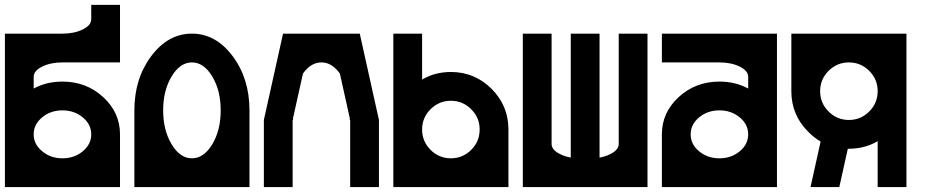

<svg xmlns="http://www.w3.org/2000/svg" viewBox="-20 -762 3770 782"><path d="M0 -625H234.4Q282.7 -625 317.1 -642.1Q351.6 -659.2 351.6 -683.6V-742.2H468.8V-507.8H234.4Q186 -507.8 151.6 -490.7Q117.2 -473.6 117.2 -449.2V-401.4Q169.4 -429.7 234.4 -429.7Q331.5 -429.7 400.1 -366.7Q468.8 -303.7 468.8 -214.8V0H0ZM117.2 -215.3V-214.4Q117.2 -174.3 151.9 -146Q186 -117.2 234.4 -117.2Q282.7 -117.2 317.1 -145.8Q351.6 -174.3 351.6 -214.8Q351.6 -255.4 317.1 -283.9Q282.7 -312.5 234.4 -312.5Q186 -312.5 151.9 -284.2Q117.2 -255.4 117.2 -215.3Z M878.9 -312.5Q878.9 -393.6 844.5 -450.7Q810.1 -507.8 761.7 -507.8Q713.4 -507.8 679 -450.7Q644.5 -393.6 644.5 -312.5Q644.5 -231.4 679 -174.3Q713.4 -117.2 761.7 -117.2Q810.1 -117.2 844.5 -174.3Q878.9 -231.4 878.9 -312.5ZM996.1 0H527.3V-312.5Q527.3 -441.9 595.9 -533.4Q664.6 -625 761.7 -625Q858.9 -625 927.5 -533.4Q996.1 -441.9 996.1 -312.5Z M1171.9 -273.4V0H1054.7V-273.4L1132.8 -625H1445.3L1523.4 -273.4V0H1406.2V-273.4H1404.3Q1404.8 -276.4 1404.8 -279.8L1364.3 -462.4Q1332 -507.8 1289.1 -507.8Q1246.1 -507.8 1213.9 -462.4L1173.3 -279.8Q1173.3 -276.4 1173.8 -273.4Z M1582 0V-625H1699.2V-438Q1751.5 -468.8 1816.4 -468.8Q1913.6 -468.8 1982.2 -400.1Q2050.8 -331.5 2050.8 -234.4V0ZM1699.2 -234.4Q1699.2 -186 1733.6 -151.6Q1768.1 -117.2 1816.4 -117.2Q1864.7 -117.2 1899.2 -151.6Q1933.6 -186 1933.6 -234.4Q1933.6 -282.7 1899.2 -317.1Q1864.7 -351.6 1816.4 -351.6Q1768.1 -351.6 1733.6 -317.1Q1699.2 -282.7 1699.2 -234.4Z M2109.4 0V-625H2226.6V-175.8Q2226.6 -151.4 2261.2 -134.3Q2280.8 -124.5 2304.7 -120.1V-625H2421.9V-120.1Q2445.8 -124.5 2465.8 -134.3Q2500 -151.4 2500 -175.8V-625H2617.2V0Z M2910.2 -117.2Q2958.5 -117.2 2992.9 -145.8Q3027.3 -174.3 3027.3 -214.8Q3027.3 -255.4 2992.9 -283.9Q2958.5 -312.5 2910.2 -312.5Q2861.8 -312.5 2827.4 -283.9Q2793 -255.4 2793 -214.8Q2793 -174.3 2827.4 -145.8Q2861.8 -117.2 2910.2 -117.2ZM3144.5 0H2675.8V-214.8Q2675.8 -303.7 2744.4 -366.7Q2813 -429.7 2910.2 -429.7Q2975.1 -429.7 3027.3 -401.4V-449.2Q3027.3 -473.6 2992.9 -490.7Q2958.5 -507.8 2910.2 -507.8H2675.8V-625H3144.5Z M3671.9 -625V0H3554.7V-187Q3502.4 -156.2 3437.5 -156.2H3433.1L3398.4 0H3281.2L3322.3 -185.5Q3295.4 -201.2 3272 -225.1Q3203.1 -293.5 3203.1 -390.6V-625ZM3554.7 -390.6Q3554.7 -439 3520.3 -473.4Q3485.8 -507.8 3437.5 -507.8Q3389.2 -507.8 3354.7 -473.4Q3320.3 -439 3320.3 -390.6Q3320.3 -342.3 3354.7 -307.9Q3389.2 -273.4 3437.5 -273.4Q3485.8 -273.4 3520.3 -307.9Q3554.7 -342.3 3554.7 -390.6Z"/></svg>

Font: Leporid
Style: Regular
Weight: 400
Designer: GGBotNet
Foundry: GGBotNet
Version: 1.00